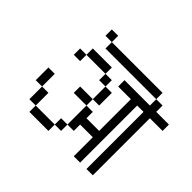

<svg xmlns="http://www.w3.org/2000/svg" viewBox="-169 -1138 1338 1338"><g transform="rotate(45 500.0 -469.0)"><path d="M1000 -625V-687.5H875V-750H812.5V-687.5H562.5V-625H687.5V-312.5H562.5V-375H500V-187.5H437.5V-125H250V-62.5H437.5V-125H500V-187.5H562.5V-250H687.5V-62.5H750V-625H812.5V-62.5H875V-625ZM250 -125Q250 -125 250 -250H187.5Q187.5 -250 187.5 -125ZM187.5 -250Q187.5 -250 187.5 -375H125Q125 -375 125 -250ZM500 -375V-437.5H375V-375ZM500 -437.5H562.5Q562.5 -437.5 562.5 -562.5H500Q500 -562.5 500 -437.5ZM500 -562.5V-625H437.5V-562.5ZM250 -625H187.5V-562.5H250ZM250 -625H437.5V-687.5H250ZM812.5 -750V-812.5H312.5V-750ZM312.5 -812.5V-875H250V-812.5Z"/></g></svg>

Font: UnifontExMono
Style: Regular
Weight: 500
Version: Version 15.0.06